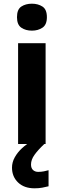

<svg xmlns="http://www.w3.org/2000/svg" viewBox="-20 -780 345 1040"><path d="M227 -546V0H78V-546ZM153 -760Q186 -760 210 -744.5Q234 -729 234 -687Q234 -646 210 -630Q186 -614 153 -614Q119 -614 95.5 -630Q72 -646 72 -687Q72 -729 95.5 -744.5Q119 -760 153 -760ZM148 111Q148 131 159 141Q170 151 187 151Q203 151 218 148Q233 145 243 142V229Q227 233 209 236.5Q191 240 167 240Q111 240 78 208.5Q45 177 45 128Q45 99 60 72Q75 45 99.5 22.5Q124 0 155 -17L220 0Q186 32 167 58.5Q148 85 148 111Z"/></svg>

Font: Noto Sans New Tai Lue
Style: Bold
Weight: 700
Version: Version 2.003